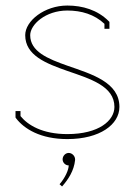

<svg xmlns="http://www.w3.org/2000/svg" viewBox="-20 -493 486 693"><path d="M206 82C206 94 216 104 228 104C228 120 215 149 195 172L204 180C227 154 247 123 251 85V82C251 70 240 59 228 59C216 59 206 70 206 82ZM223 -473C141 -473 71 -418 71 -366C71 -293 146 -264 223 -237C307 -208 393 -182 393 -107C393 -58 337 -9 223 -9C132 -9 80 -42 54 -74V-92H36V-69L38 -66C67 -28 126 9 223 9C341 9 411 -44 411 -107C411 -196 312 -225 223 -256C152 -281 89 -307 89 -366C89 -404 144 -455 223 -455C274 -455 321 -441 357 -407V-389H375V-414L372 -417C332 -457 278 -473 223 -473Z"/></svg>

Font: Rawengulk
Style: Light
Weight: 300
Version: Version 0.9